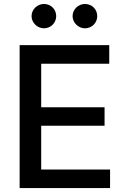

<svg xmlns="http://www.w3.org/2000/svg" viewBox="-20 -957 643 977"><path d="M79.9 0H540.1V-94.5H189.6V-317.1H512.1V-411.2H189.6V-632.8H535.9V-727.3H79.9ZM140.6 -874.6C140.6 -841.6 170.1 -812.9 203.5 -812.9C239 -812.9 266 -841.6 266 -874.6C266 -909.8 239 -936.8 203.5 -936.8C170.1 -936.8 140.6 -909.8 140.6 -874.6ZM349.4 -874.6C349.4 -841.6 378.9 -812.9 412.3 -812.9C447.8 -812.9 474.8 -841.6 474.8 -874.6C474.8 -909.8 447.8 -936.8 412.3 -936.8C378.9 -936.8 349.4 -909.8 349.4 -874.6Z"/></svg>

Font: Magic Ui Pro Medium
Style: Regular
Weight: 500
Designer: Stefan Endress, Andreas Faust
Version: Version 1.000;FEAKit 1.0